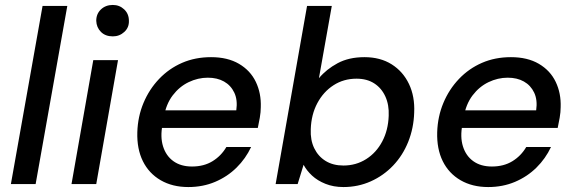

<svg xmlns="http://www.w3.org/2000/svg" viewBox="-20 -744 2322 776"><path d="M24 0 152 -720H252L124 0Z M269 0 357 -501H457L369 0ZM436 -597Q406 -597 388 -615Q370 -633 369 -660Q369 -688 388 -706Q407 -724 436 -724Q463 -724 482 -706Q501 -688 501 -660Q502 -633 482.5 -615Q463 -597 436 -597Z M741 12Q677 12 629.5 -15.5Q582 -43 557.5 -92.5Q533 -142 535 -210Q537 -273 560 -328Q583 -383 623 -425Q663 -467 716 -490Q769 -513 833 -513Q900 -513 946 -486Q992 -459 1014 -413Q1036 -367 1034 -311Q1034 -291 1030 -268Q1026 -245 1022 -227H610L622 -298H935Q941 -340 927 -369.5Q913 -399 885.5 -414.5Q858 -430 820 -430Q780 -430 742.5 -412Q705 -394 678 -358.5Q651 -323 642 -270L637 -241Q627 -191 639 -152.5Q651 -114 681 -92.5Q711 -71 756 -71Q804 -71 839 -92.5Q874 -114 895 -150H995Q973 -103 936 -66.5Q899 -30 849.5 -9Q800 12 741 12Z M1368 12Q1328 12 1295.5 -1Q1263 -14 1241 -34.5Q1219 -55 1207 -78L1183 0H1094L1221 -720H1321L1269 -428Q1299 -464 1344.5 -488.5Q1390 -513 1453 -513Q1517 -513 1563 -484Q1609 -455 1633 -404.5Q1657 -354 1654 -289Q1652 -226 1630 -171Q1608 -116 1569 -75Q1530 -34 1478.5 -11Q1427 12 1368 12ZM1368 -75Q1419 -75 1460 -101Q1501 -127 1525 -172.5Q1549 -218 1551 -276Q1553 -320 1537.5 -354Q1522 -388 1492.5 -407Q1463 -426 1421 -426Q1369 -426 1328 -399.5Q1287 -373 1262.5 -327Q1238 -281 1236 -222Q1234 -178 1250 -145Q1266 -112 1296 -93.5Q1326 -75 1368 -75Z M1953 12Q1889 12 1841.5 -15.5Q1794 -43 1769.5 -92.5Q1745 -142 1747 -210Q1749 -273 1772 -328Q1795 -383 1835 -425Q1875 -467 1928 -490Q1981 -513 2045 -513Q2112 -513 2158 -486Q2204 -459 2226 -413Q2248 -367 2246 -311Q2246 -291 2242 -268Q2238 -245 2234 -227H1822L1834 -298H2147Q2153 -340 2139 -369.5Q2125 -399 2097.5 -414.5Q2070 -430 2032 -430Q1992 -430 1954.5 -412Q1917 -394 1890 -358.5Q1863 -323 1854 -270L1849 -241Q1839 -191 1851 -152.5Q1863 -114 1893 -92.5Q1923 -71 1968 -71Q2016 -71 2051 -92.5Q2086 -114 2107 -150H2207Q2185 -103 2148 -66.5Q2111 -30 2061.5 -9Q2012 12 1953 12Z"/></svg>

Font: DM Sans 17pt Medium
Style: Italic
Weight: 500
Italic angle: -10°
Version: Version 4.004;gftools[0.9.30]